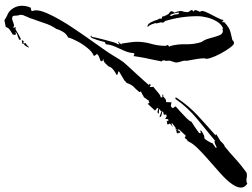

<svg xmlns="http://www.w3.org/2000/svg" viewBox="-152 -652 1113 848"><g transform="rotate(90 404.0 -227.5)"><path d="M69 309 54 300 48 297 41 294Q37 292 36 291Q35 290 31 288Q5 264 5 231Q5 210 14 192Q16 193 21 191.5Q26 190 28 189V185Q25 177 25 170Q25 151 37 123Q49 95 66.5 64.5Q84 34 101 9Q112 -8 128 -31Q144 -54 160.5 -77.5Q177 -101 190.5 -120Q204 -139 210 -148Q215 -156 221 -165Q227 -174 232 -183Q237 -191 242.5 -200Q248 -209 254 -217Q255 -219 270 -235Q285 -251 304.5 -272.5Q324 -294 339 -310.5Q354 -327 355 -329L349 -333L353 -336Q354 -337 357 -337Q359 -337 359 -333H362Q364 -335 364 -339Q363 -341 363 -344Q363 -351 366 -351Q374 -357 387.5 -369Q401 -381 409 -381L410 -388Q409 -389 403 -389Q396 -387 398 -393L405 -392Q410 -397 416 -401.5Q422 -406 430 -405Q431 -408 431 -420Q431 -431 436 -431L435 -427H441Q443 -426 446 -426Q452 -426 452 -430H455Q455 -431 456 -432V-434Q456 -440 453 -441Q450 -443 450 -446V-448Q456 -453 471.5 -467Q487 -481 501.5 -495.5Q516 -510 517 -517Q530 -525 542.5 -533.5Q555 -542 567 -551L568 -558H565Q562 -558 561 -557Q560 -556 557 -556Q556 -556 556 -557V-559Q558 -562 569 -568Q580 -574 583 -574Q584 -574 584 -572L588 -575H592Q602 -587 607 -598Q608 -600 609 -602Q610 -604 611 -606V-609L612 -610L632 -624V-628H629Q625 -626 617.5 -622.5Q610 -619 605 -619Q601 -619 602 -622Q555 -584 504 -541.5Q453 -499 419 -450Q418 -446 413 -446Q410 -446 410 -448Q410 -450 411 -451L413 -454Q446 -504 489.5 -544.5Q533 -585 578 -624H575Q572 -624 572 -626L579 -631L602 -645Q604 -647 606.5 -649.5Q609 -652 613 -656Q620 -663 625 -663Q639 -674 653.5 -686.5Q668 -699 682 -712Q696 -725 710.5 -736.5Q725 -748 740 -759Q745 -762 752 -762Q761 -762 765 -761Q768 -760 771 -760Q774 -760 777 -760Q786 -760 790 -764Q808 -753 808 -736Q808 -719 794 -698.5Q780 -678 759 -658Q738 -638 718 -621Q699 -604 675 -583Q651 -562 631.5 -541.5Q612 -521 605 -505L603 -502Q603 -501 604 -501L597 -498Q596 -496 593 -493Q589 -489 588 -487L584 -490Q582 -491 579 -491Q575 -491 575 -488L549 -460H553L552 -457L555 -456Q556 -462 561 -467H567L565 -460L569 -459L567 -452Q565 -453 556.5 -450Q548 -447 546 -446L547 -449Q544 -447 534 -440Q524 -433 524 -430L526 -429L541 -435Q535 -431 533 -429Q528 -424 525 -422L529 -414L528 -410Q525 -410 521 -409.5Q517 -409 512 -408L515 -414Q514 -415 511 -415H507Q505 -411 505 -408Q505 -403 504 -401Q497 -407 491 -408L489 -406H485Q486 -403 486 -395L473 -392L472 -388Q474 -387 477 -387Q480 -387 483 -386L493 -383L496 -380L495 -376L471 -385L466 -378H463L462 -374L481 -373L480 -369L477 -370L476 -366L467 -369Q464 -369 458 -371L456 -365L460 -363L468 -356L438 -324Q437 -325 435 -329L431 -332L429 -329H425Q422 -329 422 -325Q418 -320 415 -316Q412 -312 409 -307Q406 -306 403 -304.5Q400 -303 398 -301L386 -295H383Q384 -293 385 -290.5Q386 -288 386 -286Q386 -284 383 -284Q378 -277 372 -271Q366 -265 361 -260Q351 -248 346 -231Q340 -227 338 -224Q335 -220 330 -218L296 -198L295 -194Q297 -193 299 -193Q301 -193 305 -192Q311 -190 310 -186Q300 -182 287.5 -172Q275 -162 273 -151Q267 -144 258 -135.5Q249 -127 238 -128Q242 -126 244 -126L250 -123L249 -116Q247 -115 242.5 -113.5Q238 -112 233 -110Q220 -105 219 -100H216Q220 -98 222 -95Q224 -92 226 -88L225 -85Q210 -80 192.5 -59Q175 -38 162 -13.5Q149 11 145 28Q130 34 120.5 49.5Q111 65 107 80Q91 103 82 131Q78 144 73 157.5Q68 171 63 185Q60 197 56 204Q54 208 52 213Q50 218 48 223Q46 226 45.5 231.5Q45 237 45 240Q45 245 47 245Q49 256 49 265.5Q49 275 62 275Q67 275 76 271Q81 269 85 268Q89 267 91 266Q93 267 96 268Q99 269 103 270Q102 267 101 264Q100 261 99 259L109 260Q120 253 130 247.5Q140 242 150 237H154L155 238Q155 238 155 238.5Q155 239 156 240Q155 241 155 242Q155 243 154 244Q147 248 135 251.5Q123 255 121 261Q123 260 125.5 259Q128 258 130 258Q134 258 131 261H134L132 272Q123 277 112 284.5Q101 292 99 303ZM140 -71 139 -73H137V-76H142Q142 -79 146 -96Q150 -113 155.5 -134.5Q161 -156 166 -172.5Q171 -189 174 -190L175 -200L164 -192V-195L175 -206V-209L172 -208L167 -243Q164 -263 164 -275Q164 -308 173 -339Q182 -371 182 -402Q182 -404 180.5 -407Q179 -410 178 -412L186 -420L183 -423Q174 -455 175 -491.5Q176 -528 165 -562Q155 -574 149 -596.5Q143 -619 136.5 -637.5Q130 -656 116 -656Q113 -656 112 -655Q111 -654 108 -654Q106 -654 106 -657Q88 -651 75.5 -631Q63 -611 57 -587.5Q51 -564 51 -544Q51 -469 73 -399Q78 -398 79 -391.5Q80 -385 78 -382Q78 -380 79 -378Q80 -377 80 -375Q80 -373 81 -371L83 -361Q83 -359 81 -359Q83 -352 86.5 -342.5Q90 -333 95 -328Q98 -325 98 -324Q98 -323 96 -323Q85 -323 76.5 -341Q68 -359 66 -369Q61 -374 62 -377V-386Q57 -386 52 -389L51 -399L50 -397Q50 -400 46.5 -406.5Q43 -413 41 -416Q38 -418 33.5 -421.5Q29 -425 29 -429Q29 -431 31.5 -436Q34 -441 36 -444Q33 -445 30.5 -455Q28 -465 28 -468Q28 -476 31 -483Q32 -487 32.5 -490.5Q33 -494 33 -498Q33 -505 29 -509Q24 -514 24 -518Q24 -522 27 -523Q30 -525 30 -526Q30 -528 27 -529Q24 -531 24 -533Q24 -537 27 -544Q31 -552 32 -555Q28 -558 28 -564Q28 -573 37.5 -592Q47 -611 57 -630Q67 -649 67 -655L69 -659L75 -653L77 -654Q77 -656 78 -657V-658Q78 -660 75 -660Q90 -674 100.5 -680.5Q111 -687 123.5 -690Q136 -693 157 -698Q161 -705 170 -705Q177 -705 190 -687.5Q203 -670 216 -646Q229 -622 235.5 -601.5Q242 -581 237 -576Q237 -559 240 -541.5Q243 -524 246 -507Q247 -503 247.5 -500Q248 -497 248 -493Q247 -489 247.5 -485.5Q248 -482 249 -478Q250 -474 251 -471Q252 -468 253 -465L256 -451L253 -448H256L247 -420Q248 -417 248 -411Q248 -405 249 -402L246 -401Q246 -399 246.5 -392.5Q247 -386 251 -387Q249 -374 246 -361.5Q243 -349 241 -337Q238 -324 235.5 -311.5Q233 -299 231 -286L227 -261Q226 -262 222 -264Q219 -264 217 -266V-263H214Q213 -241 204 -221Q195 -201 186 -181Q177 -161 175 -139Q173 -137 170 -137Q166 -135 165 -134Q165 -132 160.5 -116Q156 -100 150.5 -85.5Q145 -71 140 -71ZM48 -422Q50 -428 50 -428L45 -439Q43 -443 43 -452Q42 -462 37 -462Q35 -462 35 -458Q35 -456 37 -447Q39 -438 42 -430Q45 -422 48 -422ZM552 -449Q554 -451 554 -453L548 -450H550Q551 -449 552 -449ZM159 232Q156 232 156 230V229H159Q160 228 160 225Q161 224 164 224L167 222Q167 224 166 225Q167 226 170 226Q170 223 171 222V218L170 217Q170 216 169 215Q173 215 180 208Q188 200 190 200Q189 204 183.5 213.5Q178 223 174 222Q173 223 173 226Q173 229 172 230Q168 230 166 231Q164 232 159 232Z"/></g></svg>

Font: Water Brush
Style: Regular
Weight: 400
Designer: Robert E. Leuschke
Foundry: Robert E. Leuschke
Version: Version 1.010; ttfautohint (v1.8.4.7-5d5b)